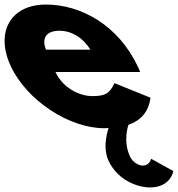

<svg xmlns="http://www.w3.org/2000/svg" viewBox="-146 -548 781 843"><path d="M469.3 -232C467.5 -238 462.3 -249 459 -256C373.9 -436 211.4 -528 55.4 -528C-99.6 -528 -168.9 -406 -98 -256C-27.6 -107 157.1 15 312.1 15C318.1 15 324.6 14 330.6 14C318.6 52 308 110 330.7 158C371.8 245 460 275 512 275C604 275 615 203 615 203L517.4 149C517.4 149 511.6 179 480.6 179C463.6 179 437 165 425.2 140C392.1 70 418 0 418 0C472 -19 506.5 -56 514.7 -119L356.5 -183C335.2 -137 315.4 -126 258.4 -126C213.4 -126 134.7 -153 97.3 -232ZM56 -330C36.8 -377 53.8 -413 114.8 -413C166.8 -413 217.5 -384 251 -330Z"/></svg>

Font: Hussar
Style: BdOpOblFive
Weight: 700
Foundry: Cannot Into Space Fonts
Version: Version 2.00